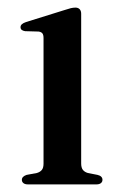

<svg xmlns="http://www.w3.org/2000/svg" viewBox="-20 -485 316 505"><path d="M193.5 -449V-55Q193.5 -44 198 -38.2Q202.5 -32.5 211 -30L236.5 -25Q243 -23.5 246.2 -20.2Q249.5 -17 249.5 -12Q249.5 -6.5 245.2 -3.2Q241 0 233.5 0H53.5Q46 0 41.8 -3.2Q37.5 -6.5 37.5 -12Q37.5 -16.5 40.8 -19.8Q44 -23 50 -25L77 -30Q85.5 -32.5 90 -38Q94.5 -43.5 94.5 -54.5V-385Q94.5 -393.5 91.5 -397.2Q88.5 -401 81.5 -402L46 -403Q40 -404 37 -406.5Q34 -409 34 -413.5Q34 -418 37.5 -421.2Q41 -424.5 48.5 -427L149.5 -458.5Q160 -462 166.2 -463.5Q172.5 -465 178.5 -465Q185.5 -465 189.5 -460.8Q193.5 -456.5 193.5 -449Z"/></svg>

Font: Fraunces 60pt
Style: Regular
Weight: 400
Version: Version 1.000;[b76b70a41]